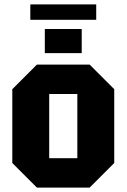

<svg xmlns="http://www.w3.org/2000/svg" viewBox="-20 -854 576 874"><path d="M36 -112V-448L148 -560H388L500 -448V-112L388 0H148ZM204 -134H332V-426H204ZM184 -612V-722H352V-612ZM118 -764V-834H418V-764Z"/></svg>

Font: Tektur SemiCondensed
Style: Bold
Weight: 700
Width: 4
Designer: Adam Jagosz
Foundry: Adam Jagosz
Version: Version 1.005;gftools[0.9.30]